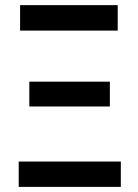

<svg xmlns="http://www.w3.org/2000/svg" viewBox="-20 -731 541 751"><path d="M53.2 0V-99.1H452.6V0ZM94.7 -314.5V-411.6H409.7V-314.5ZM58.6 -611.3V-710.9H440.4V-611.3Z"/></svg>

Font: Roboto Condensed Medium
Style: Regular
Weight: 500
Designer: Christian Robertson
Foundry: Google
Version: Version 3.0